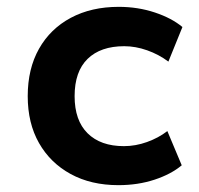

<svg xmlns="http://www.w3.org/2000/svg" viewBox="-20 -531 582 561"><path d="M326 10Q246 10 186.5 -22.5Q127 -55 94 -113Q61 -171 61 -250Q61 -330 94 -388.5Q127 -447 187 -479Q247 -511 327 -511Q383 -511 432.5 -494.5Q482 -478 513 -452L472 -351Q444 -372 410 -384Q376 -396 343 -396Q274 -396 236 -359Q198 -322 198 -250Q198 -179 236 -141.5Q274 -104 342 -104Q376 -104 409.5 -116Q443 -128 469 -148L511 -48Q480 -22 431.5 -6Q383 10 326 10Z"/></svg>

Font: Nunito Sans 7pt
Style: Bold
Weight: 700
Designer: Vernon Adams
Foundry: Vernon Adams
Version: Version 3.101;gftools[0.9.27]